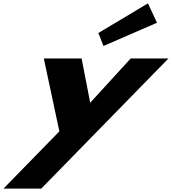

<svg xmlns="http://www.w3.org/2000/svg" viewBox="-91 -860 1020 1140"><path d="M493 -664 523.5 -587 841.1 -725 787.4 -840ZM685 -513 444.6 -250 393.5 -513H169.1L261.5 -80L-70.6 260H153.8L909.4 -513Z"/></svg>

Font: Hussar
Style: BdWideOblFour
Weight: 700
Foundry: Cannot Into Space Fonts
Version: Version 2.00